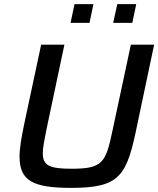

<svg xmlns="http://www.w3.org/2000/svg" viewBox="-20 -905 769 933"><path d="M342 -885 323 -794H415L434 -885ZM550 -885 530 -794H623L642 -885ZM326 8C568 8 597 -53 648 -304L729 -688H616L527 -272C494 -115 480 -85 328 -85C222 -85 188 -100 188 -160C188 -187 195 -222 205 -272L293 -688H180L98 -304C84 -237 75 -185 75 -144C75 -27 139 8 326 8Z"/></svg>

Font: Saira UNSAM Medium Italic
Style: Regular
Weight: 500
Italic angle: -12°
Designer: Hector Gatti with collaboration of the Omnibus-Type team
Foundry: Omnibus-Type
Version: Version 0.072;PS 000.072;hotconv 1.0.88;makeotf.lib2.5.64775